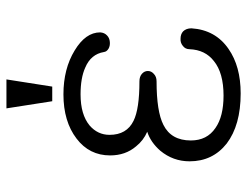

<svg xmlns="http://www.w3.org/2000/svg" viewBox="-106 -652 774 602"><g transform="rotate(-90 281.0 -351.0)"><path d="M286.1 -539.1Q201.2 -539.1 147.5 -498Q94.7 -458 94.7 -392.6Q94.7 -344.7 123 -311.5Q141.6 -288.1 168.9 -276.4Q135.7 -265.6 109.4 -235.4Q76.2 -195.3 76.2 -143.6Q76.2 -71.3 131.8 -27.3Q189.5 16.6 289.1 16.6Q374 16.6 428.7 -21.5Q488.3 -62.5 493.2 -137.7Q493.2 -154.3 483.4 -164.1Q474.6 -171.9 460.9 -171.9Q448.2 -172.9 438.5 -165Q427.7 -157.2 427.7 -143.6Q425.8 -94.7 390.6 -67.4Q353.5 -37.1 282.2 -37.1Q216.8 -37.1 180.7 -62.5Q141.6 -88.9 141.6 -139.6Q141.6 -201.2 190.4 -225.6Q232.4 -247.1 327.1 -247.1Q341.8 -247.1 350.6 -255.9Q359.4 -263.7 359.4 -274.4Q359.4 -285.2 350.6 -293Q341.8 -300.8 327.1 -300.8Q240.2 -300.8 203.1 -319.3Q159.2 -340.8 159.2 -394.5Q159.2 -431.6 188.5 -457Q222.7 -485.4 286.1 -485.4Q337.9 -485.4 370.1 -470.7Q412.1 -453.1 418.9 -412.1Q419.9 -403.3 429.7 -397.5Q438.5 -392.6 450.2 -393.6Q462.9 -394.5 470.7 -402.3Q479.5 -410.2 480.5 -423.8Q480.5 -469.7 423.8 -503.9Q366.2 -539.1 286.1 -539.1ZM333 -717.8H242.2L264.6 -574.2H310.5Z"/></g></svg>

Font: Gulim
Style: Regular
Weight: 400
Version: Version 2.21